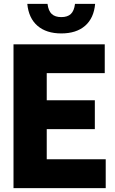

<svg xmlns="http://www.w3.org/2000/svg" viewBox="-20 -968 592 988"><path d="M220.5 -148.5H524V0H49.5V-740H519V-591.5H220.5V-452H468V-303.5H220.5ZM120.5 -948H224.5Q229 -912 246.2 -896Q263.5 -880 295.5 -880Q327.5 -880 344.5 -896Q361.5 -912 366 -948H469.5Q463 -874.5 417.8 -835.2Q372.5 -796 295.5 -796Q218.5 -796 173 -835.2Q127.5 -874.5 120.5 -948Z"/></svg>

Font: Encode Sans Condensed ExtraBold
Style: Regular
Weight: 800
Width: 3
Designer: Multiple Designers
Foundry: Impallari Type
Version: Version 2.000